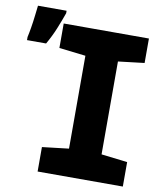

<svg xmlns="http://www.w3.org/2000/svg" viewBox="-141 -844 757 912"><g transform="rotate(10 237.5 -388.0)"><path d="M103 0V-118L231 -133V-581L103 -596V-714H514V-596L388 -581V-133L514 -118V0ZM-55 -621Q-51 -638 -46 -668Q-41 -698 -37.5 -729Q-34 -760 -32 -776H106V-764Q93 -727 76.5 -686.5Q60 -646 37 -606H-55Z"/></g></svg>

Font: Noto Sans Mono Condensed Black
Style: Regular
Weight: 900
Width: 3
Designer: Monotype Design Team
Foundry: Monotype Imaging Inc.
Version: Version 2.014